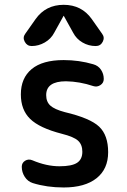

<svg xmlns="http://www.w3.org/2000/svg" viewBox="-20 -785 540 814"><path d="M369.1 -704.1 413.1 -641.6Q424.8 -626 415.5 -607.9Q406.2 -589.8 385.7 -589.8Q355.5 -589.8 329.6 -605Q303.7 -620.1 290 -646.5L251 -716.8Q251 -717.8 250 -717.8Q249 -717.8 249 -716.8L210 -646.5Q196.3 -620.1 169.9 -605Q143.6 -589.8 114.3 -589.8Q94.7 -589.8 85 -607.9Q75.2 -626 86.9 -641.6L130.9 -704.1Q173.8 -764.6 250 -764.6Q326.2 -764.6 369.1 -704.1ZM242.2 -217.8Q147.5 -242.2 107.9 -280.8Q68.4 -319.3 68.4 -384.8Q68.4 -454.1 114.3 -492.2Q160.2 -530.3 250 -530.3Q315.4 -530.3 375 -512.7Q396.5 -506.8 408.2 -489.3Q419.9 -471.7 419.9 -450.2Q419.9 -433.6 405.8 -424.3Q391.6 -415 376 -419.9Q317.4 -439.5 259.8 -440.4Q175.8 -440.4 175.8 -381.8Q175.8 -353.5 193.4 -337.4Q210.9 -321.3 254.9 -309.6Q362.3 -284.2 400.4 -248Q438.5 -211.9 438.5 -139.6Q438.5 -68.4 389.2 -29.3Q339.8 9.8 250 9.8Q178.7 9.8 119.1 -8.8Q97.7 -15.6 85 -35.2Q72.3 -54.7 72.3 -78.1Q72.3 -94.7 86.4 -103.5Q100.6 -112.3 117.2 -105.5Q176.8 -80.1 232.4 -80.1Q284.2 -80.1 306.6 -94.7Q329.1 -109.4 329.1 -141.6Q329.1 -171.9 311 -188.5Q293 -205.1 242.2 -217.8Z"/></svg>

Font: Rounded-X Mgen+ 2m medium
Style: Regular
Weight: 500
Designer: [Source Han Sans]
Ryoko NISHIZUKA  (kana & ideographs); Paul D. Hunt (Latin, Greek & Cyrillic); Wenlong ZHANG  (bopomofo
Version: Version 1.059.20150602